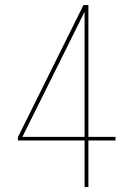

<svg xmlns="http://www.w3.org/2000/svg" viewBox="-20 -762 546 782"><path d="M324.5 0V-190H53V-203.5L320 -741.5H340V-204.5H450.5V-190H340V0ZM68 -198 61.5 -204.5H324.5V-722L328 -721Z"/></svg>

Font: Epilogue Thin
Style: Regular
Weight: 250
Designer: Tyler Finck
Foundry: Etcetera Type Co
Version: Version 2.111